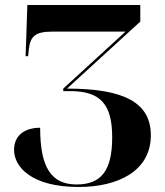

<svg xmlns="http://www.w3.org/2000/svg" viewBox="-20 -734 657 765"><path d="M294 11C448 11 581 -51 581 -195C581 -325 475 -381 247 -381L539 -648V-714H89L82 -510H92L95 -539C101 -591 123 -608 188 -608H480L232 -381V-371H259C380 -371 427 -319 427 -187C427 -55 384 1 285 1C184 1 140 -67 140 -225C79 -225 36 -195 36 -137C36 -69 105 11 294 11Z"/></svg>

Font: Noto Serif Display
Style: Bold
Weight: 700
Designer: Monotype Design Team
Foundry: Monotype Imaging Inc.
Version: Version 2.009